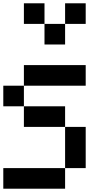

<svg xmlns="http://www.w3.org/2000/svg" viewBox="-20 -1145 665 1165"><path d="M0 0V-125H375V0ZM0 -500V-625H125V-500ZM250 -875V-1000H375V-875ZM250 -1125V-1000H125V-1125ZM500 -125H375V-375H500ZM500 -625H125V-750H500ZM500 -1125V-1000H375V-1125ZM125 -500H375V-375H125Z"/></svg>

Font: Galmuri7 Regular
Style: Regular
Weight: 400
Designer: Lee Minseo (quiple)
Version: Version 2.399;hotconv 1.1.1;makeotfexe 2.6.0 DEVELOPMENT